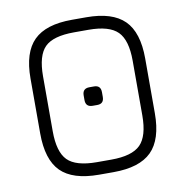

<svg xmlns="http://www.w3.org/2000/svg" viewBox="-74 -712 758 785"><g transform="rotate(-10 304.5 -319.5)"><path d="M275 2Q166 2 116.5 -47.5Q67 -97 67 -206V-434Q67 -542 117 -591.5Q167 -641 275 -641H335Q443 -641 493 -591.5Q543 -542 543 -433V-206Q543 -97 493 -47.5Q443 2 335 2ZM275 -50H335Q421 -50 456 -85Q491 -120 491 -206V-433Q491 -519 456 -554Q421 -589 335 -589H275Q188 -589 153.5 -554.5Q119 -520 119 -434V-206Q119 -120 153.5 -85Q188 -50 275 -50ZM298 -280Q269 -280 269 -309V-328Q269 -357 298 -357H317Q345 -357 345 -328V-309Q345 -280 317 -280Z"/></g></svg>

Font: Jura
Style: Regular
Weight: 400
Designer: Daniel Johnson, Alexei Vanyashin
Foundry: Daniel Johnson
Version: Version 5.103